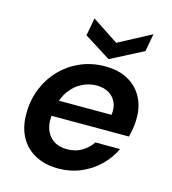

<svg xmlns="http://www.w3.org/2000/svg" viewBox="-109 -808 812 909"><g transform="rotate(15 297.0 -353.5)"><path d="M259 12Q193 12 144 -15Q95 -42 70 -91.5Q45 -141 47 -208Q48 -271 71 -326.5Q94 -382 134.5 -423.5Q175 -465 230 -489Q285 -513 351 -513Q418 -513 465 -486Q512 -459 535.5 -412.5Q559 -366 557 -308Q557 -286 553 -263Q549 -240 544 -221H133L147 -299H438Q443 -336 430.5 -361.5Q418 -387 393.5 -401Q369 -415 335 -415Q298 -415 264 -398Q230 -381 205.5 -348Q181 -315 172 -265L167 -236Q159 -192 170 -158.5Q181 -125 208 -106Q235 -87 276 -87Q317 -87 348 -105.5Q379 -124 398 -153H519Q497 -106 458.5 -68.5Q420 -31 369 -9.5Q318 12 259 12ZM531 -719 515 -632 356 -550 226 -632 242 -719 371 -634Z"/></g></svg>

Font: DM Sans 18pt SemiBold
Style: Italic
Weight: 600
Italic angle: -10°
Designer: Colophon Foundry, Jonny Pinhorn
Foundry: Colophon Foundry
Version: Version 4.004;gftools[0.9.30]